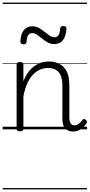

<svg xmlns="http://www.w3.org/2000/svg" viewBox="-20 -989 686 1468"><path d="M539 17Q520 17 504.5 11Q489 5 478 -7.5Q467 -20 462 -38Q457 -56 457 -81V-332Q457 -376 446 -406.5Q435 -437 411 -453Q387 -469 347 -469Q318 -469 289.5 -458Q261 -447 235.5 -422Q210 -397 190.5 -355.5Q171 -314 159 -253V-4Q159 6 152.5 10.5Q146 15 132 15Q119 15 113 10.5Q107 6 107 -4V-496Q107 -506 113 -510.5Q119 -515 132 -515Q146 -515 152.5 -510.5Q159 -506 159 -496V-368Q176 -411 198.5 -440Q221 -469 247 -486.5Q273 -504 300 -511.5Q327 -519 353 -519Q398 -519 433.5 -501Q469 -483 489.5 -444Q510 -405 510 -341V-93Q510 -73 514 -59.5Q518 -46 526.5 -38.5Q535 -31 549 -31Q560 -31 570 -35Q580 -39 590 -48.5Q600 -58 610 -72Q616 -79 622.5 -79Q629 -79 636 -73Q643 -67 644.5 -60.5Q646 -54 642 -48Q631 -28 614 -13Q597 2 578 9.5Q559 17 539 17ZM159 -650Q136 -650 136 -671Q138 -728 162 -758Q186 -788 226 -788Q255 -788 278 -775Q301 -762 320.5 -746Q340 -730 358.5 -717Q377 -704 397 -704Q417 -704 428 -721Q439 -738 440 -771Q442 -790 464 -790Q478 -790 483 -785Q488 -780 488 -768Q485 -715 462 -683.5Q439 -652 395 -652Q367 -652 344 -665Q321 -678 301 -694.5Q281 -711 263 -723.5Q245 -736 225 -736Q206 -736 195.5 -719.5Q185 -703 183 -669Q182 -659 176.5 -654.5Q171 -650 159 -650ZM0 449H646V459H0ZM0 -20H646V0H0ZM0 -505H646V-500H0ZM0 -969H646V-959H0Z"/></svg>

Font: Playwrite IT Trad Guides
Style: Regular
Weight: 400
Designer: Veronika Burian, José Scaglione
Foundry: TypeTogether
Version: Version 1.003